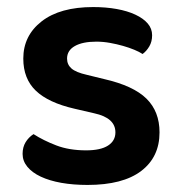

<svg xmlns="http://www.w3.org/2000/svg" viewBox="-20 -509 510 544"><path d="M432 -134Q432 -64 380 -24.5Q328 15 228 15Q187 15 153.5 9Q120 3 95.5 -8.5Q71 -20 57.5 -36.5Q44 -53 44 -73Q44 -92 52.5 -106Q61 -120 75 -129Q103 -111 139.5 -97Q176 -83 224 -83Q265 -83 286 -96.5Q307 -110 307 -134Q307 -175 247 -188L191 -201Q117 -218 81.5 -252Q46 -286 46 -343Q46 -408 98 -448.5Q150 -489 244 -489Q280 -489 310.5 -483.5Q341 -478 363.5 -467.5Q386 -457 398.5 -442.5Q411 -428 411 -409Q411 -391 403 -377.5Q395 -364 384 -356Q375 -362 360.5 -368Q346 -374 328.5 -379Q311 -384 291.5 -387.5Q272 -391 253 -391Q214 -391 192 -378.5Q170 -366 170 -343Q170 -326 182.5 -315Q195 -304 226 -297L275 -285Q358 -266 395 -229.5Q432 -193 432 -134Z"/></svg>

Font: Baloo Bhaina 2 SemiBold
Style: Regular
Weight: 600
Designer: Yesha Goshar, Manish Minz, Shuchita Grover and Ek Type
Foundry: Ek Type
Version: Version 1.640;hotconv 1.0.111;makeotfexe 2.5.65597; ttfautoh